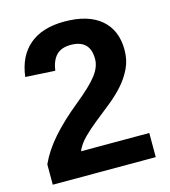

<svg xmlns="http://www.w3.org/2000/svg" viewBox="-105 -783 767 867"><g transform="rotate(-15 278.0 -349.0)"><path d="M34.7 0V-95.2Q61.5 -154.3 111.1 -210.4Q160.6 -266.6 235.8 -327.6Q308.1 -386.2 337.2 -424.3Q366.2 -462.4 366.2 -499Q366.2 -588.9 275.9 -588.9Q231.9 -588.9 208.7 -565.2Q185.5 -541.5 178.7 -494.1L40.5 -502Q52.2 -597.7 112.1 -647.9Q171.9 -698.2 274.9 -698.2Q386.2 -698.2 445.8 -647.5Q505.4 -596.7 505.4 -504.9Q505.4 -456.5 486.3 -417.5Q467.3 -378.4 437.5 -345.5Q407.7 -312.5 371.3 -283.7Q335 -254.9 300.8 -227.5Q266.6 -200.2 238.5 -172.4Q210.4 -144.5 196.8 -112.8H516.1V0Z"/></g></svg>

Font: Liberation Sans
Style: Bold
Weight: 700
Designer: Steve Matteson
Foundry: Ascender Corporation
Version: Version 2.1.5